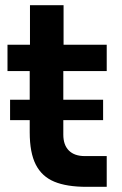

<svg xmlns="http://www.w3.org/2000/svg" viewBox="-20 -716 471 743"><path d="M95 -204V-251H19V-330H95V-441H9V-543H96V-696H226V-543H393V-441H225V-330H379V-251H225V-195Q225 -155 246.5 -133.5Q268 -112 308 -112H393V7H315Q238 7 190 -13Q142 -33 118.5 -79Q95 -125 95 -204Z"/></svg>

Font: Sora-SIA SemiBold
Style: Regular
Weight: 600
Designer: Jonathan Barnbrook, Julián Moncada
Foundry: Barnbrook Fonts
Version: Version 2.000